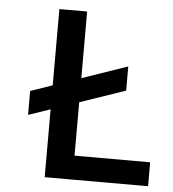

<svg xmlns="http://www.w3.org/2000/svg" viewBox="-49 -706 676 751"><g transform="rotate(5 288.5 -330.0)"><path d="M68 -331 442 -460V-365L68 -237ZM154 0V-660H263V0ZM184 0V-94H560V0Z"/></g></svg>

Font: Bricolage Grotesque 24pt Medium
Style: Regular
Weight: 500
Designer: Mathieu Triay
Foundry: Atelier Triay
Version: Version 1.001;gftools[0.9.33.dev8+g029e19f]